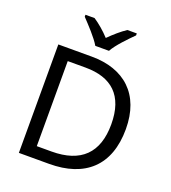

<svg xmlns="http://www.w3.org/2000/svg" viewBox="-165 -1066 1060 1188"><g transform="rotate(20 365.0 -472.0)"><path d="M315 -784H405C429 -829 492 -893 530 -931V-944H468C433 -921 395 -888 359 -852C326 -888 287 -921 252 -944H192V-931C228 -893 289 -829 315 -784ZM669 -364C669 -593 532 -714 317 -714H97V0H296C531 0 669 -123 669 -364ZM574 -361C574 -173 477 -77 284 -77H187V-637H304C476 -637 574 -551 574 -361Z"/></g></svg>

Font: Noto Sans Brahmi
Style: Regular
Weight: 400
Designer: Monotype Design Team
Foundry: Monotype Imaging Inc.
Version: Version 2.004